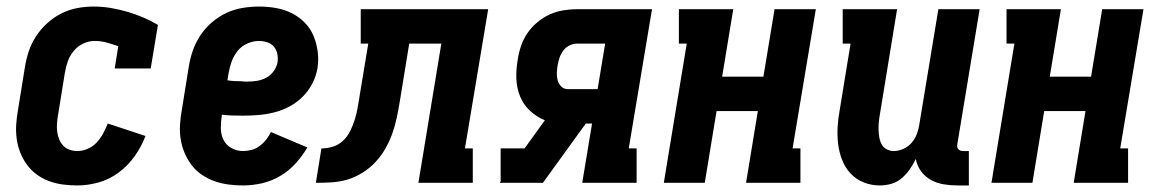

<svg xmlns="http://www.w3.org/2000/svg" viewBox="-20 -558 3540 586"><path d="M216 8Q193 8 171 5Q149 2 129 -5.5Q109 -13 92 -25.5Q75 -38 62.5 -55Q50 -72 42 -92Q34 -112 31 -134Q28 -156 29.5 -178.5Q31 -201 35 -223L56 -353Q60 -378 68 -402Q76 -426 90.5 -448Q105 -470 125 -488Q145 -506 168.5 -517.5Q192 -529 216.5 -533.5Q241 -538 266 -538Q293 -538 319 -533.5Q345 -529 369 -522Q393 -515 416.5 -505Q440 -495 462 -482L440 -349H330L341 -417Q324 -423 306 -428Q288 -433 269 -433Q251 -433 234 -425Q217 -417 205 -402.5Q193 -388 187 -371Q181 -354 178 -336L157 -206Q155 -194 154 -181.5Q153 -169 154.5 -156.5Q156 -144 160.5 -133Q165 -122 173 -113.5Q181 -105 192.5 -101Q204 -97 216 -97Q232 -97 248 -104Q264 -111 275.5 -123.5Q287 -136 295 -151Q303 -166 309 -181L424 -143Q412 -111 391.5 -82Q371 -53 343 -32Q315 -11 282 -1.5Q249 8 216 8Z M722 8Q699 8 676.5 5Q654 2 633.5 -5.5Q613 -13 595.5 -25Q578 -37 565 -54Q552 -71 543.5 -91Q535 -111 531.5 -133Q528 -155 529.5 -178Q531 -201 535 -223L556 -353Q560 -379 568.5 -403.5Q577 -428 591.5 -450Q606 -472 627 -490Q648 -508 672 -519Q696 -530 721.5 -534Q747 -538 771 -538Q797 -538 822.5 -533.5Q848 -529 870 -518Q892 -507 909.5 -489.5Q927 -472 936.5 -449.5Q946 -427 949.5 -401.5Q953 -376 949 -350Q945 -326 933.5 -303.5Q922 -281 904 -263Q886 -245 863.5 -233Q841 -221 817 -215Q793 -209 769 -207Q745 -205 722 -205Q705 -205 689 -205.5Q673 -206 657 -208V-206Q654 -187 654 -167.5Q654 -148 662 -131.5Q670 -115 686.5 -106Q703 -97 722 -97Q735 -97 748 -100.5Q761 -104 772.5 -112.5Q784 -121 792.5 -132Q801 -143 807 -155L918 -108Q903 -82 882 -59Q861 -36 834.5 -20.5Q808 -5 779 1.5Q750 8 722 8ZM737 -309Q751 -309 765.5 -311.5Q780 -314 793 -321Q806 -328 815 -340.5Q824 -353 827 -367Q829 -380 826.5 -393Q824 -406 816 -415.5Q808 -425 795.5 -429Q783 -433 770 -433Q753 -433 735.5 -425.5Q718 -418 706 -403.5Q694 -389 687.5 -371.5Q681 -354 678 -336L674 -313Q685 -311 696.5 -310.5Q708 -310 719 -310Q719 -310 719 -310Q719 -310 719 -310Q724 -309 728.5 -309Q733 -309 737 -309Z M944 0 961 -105Q979 -105 996.5 -110.5Q1014 -116 1027.5 -129Q1041 -142 1049 -158.5Q1057 -175 1062.5 -192Q1068 -209 1071 -226.5Q1074 -244 1077 -261V-262Q1077 -262 1077 -262Q1077 -262 1077 -262L1104 -425H1081V-530H1470L1399 -105H1423V0H1257L1327 -425H1229L1200 -247Q1196 -223 1191 -199Q1186 -175 1177.5 -151Q1169 -127 1156.5 -105Q1144 -83 1126.5 -64Q1109 -45 1086.5 -31Q1064 -17 1040.5 -10Q1017 -3 992.5 -1.5Q968 0 944 0Z M1505 0 1508 -4V-105H1581L1643 -191Q1618 -201 1598 -219.5Q1578 -238 1567.5 -263.5Q1557 -289 1556 -317.5Q1555 -346 1560 -375Q1563 -396 1570 -417Q1577 -438 1589.5 -456.5Q1602 -475 1620 -490Q1638 -505 1658 -514Q1678 -523 1699.5 -526.5Q1721 -530 1742 -530H1970L1899 -105H1923V0H1757L1787 -181H1768L1637 0ZM1713 -286H1804L1827 -425H1742Q1730 -425 1718.5 -419.5Q1707 -414 1699.5 -404Q1692 -394 1688 -382.5Q1684 -371 1682 -359Q1680 -347 1679.5 -335.5Q1679 -324 1682 -313Q1685 -302 1693 -294Q1701 -286 1713 -286Z M2006 0 2076 -425H2052V-530H2218L2184 -324H2310L2344 -530H2470L2399 -105H2423V0H2257L2293 -219H2167L2131 0Z M2665 8Q2639 8 2615.5 -1.5Q2592 -11 2575.5 -29Q2559 -47 2550 -70.5Q2541 -94 2538 -119Q2535 -144 2536.5 -170.5Q2538 -197 2543 -223L2576 -425H2552V-530H2718L2665 -206Q2663 -195 2662 -183Q2661 -171 2661.5 -159.5Q2662 -148 2664 -137Q2666 -126 2671.5 -116.5Q2677 -107 2687 -102Q2697 -97 2708 -97Q2723 -97 2738 -104Q2753 -111 2763 -123Q2773 -135 2778.5 -149.5Q2784 -164 2786 -179L2844 -530H2970L2902 -119Q2901 -114 2901.5 -110Q2902 -106 2904.5 -103Q2907 -100 2911 -98.5Q2915 -97 2920 -97H2937V8H2902Q2881 8 2860 4.5Q2839 1 2821 -9Q2803 -19 2791 -35.5Q2779 -52 2775 -73Q2767 -56 2756.5 -41Q2746 -26 2732 -14Q2718 -2 2700.5 3Q2683 8 2665 8Z M3006 0 3076 -425H3052V-530H3218L3184 -324H3310L3344 -530H3470L3399 -105H3423V0H3257L3293 -219H3167L3131 0Z"/></svg>

Font: Iosevka Slab Extrabold
Style: Italic
Weight: 800
Italic angle: -9°
Monospace: yes
Designer: Belleve Invis
Foundry: Belleve Invis
Version: Version 11.1.0; ttfautohint (v1.8.3)